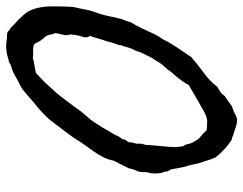

<svg xmlns="http://www.w3.org/2000/svg" viewBox="-102 -656 782 617"><g transform="rotate(-90 288.5 -347.0)"><path d="M500 -707Q506.8 -705.1 510.3 -701.2Q513.7 -697.3 518.6 -692.4Q523.4 -687.5 528.8 -683.1Q534.2 -678.7 539.1 -672.9Q547.9 -664.1 555.2 -654.8Q562.5 -645.5 567.4 -631.8Q572.3 -619.1 574.7 -603Q577.1 -586.9 577.1 -569.3Q577.1 -551.8 576.7 -534.2Q576.2 -516.6 575.2 -502Q570.3 -482.4 566.9 -463.4Q563.5 -444.3 555.7 -424.8Q553.7 -419.9 552.2 -413.6Q550.8 -407.2 548.8 -401.4Q545.9 -390.6 543.9 -379.9Q542 -369.1 539.1 -358.4Q537.1 -347.7 532.7 -337.4Q528.3 -327.1 525.4 -316.4Q513.7 -297.9 504.4 -276.9Q495.1 -255.9 485.4 -236.3Q482.4 -230.5 478.5 -224.6Q474.6 -218.8 470.7 -212.9Q467.8 -207 464.8 -201.2Q461.9 -195.3 458 -189.5Q448.2 -172.9 436.5 -156.2Q424.8 -139.6 414.1 -123Q389.6 -101.6 363.8 -83Q337.9 -64.5 318.4 -39.1Q305.7 -32.2 297.9 -26.4Q292 -18.6 288.1 -14.6Q274.4 -5.9 268.1 -1Q261.7 3.9 255.9 7.8Q237.3 13.7 228.5 19Q219.7 24.4 210 24.4Q197.3 23.4 185.1 19Q172.9 14.6 162.1 11.7Q152.3 6.8 151.9 7.3Q151.4 7.8 149.4 7.8Q132.8 -2.9 118.2 -16.1Q103.5 -29.3 91.8 -44.9Q85.9 -56.6 82 -71.3L73.2 -97.7Q71.3 -105.5 69.8 -112.8Q68.4 -120.1 66.4 -127.9Q61.5 -141.6 59.1 -155.8Q56.6 -169.9 53.7 -184.6Q52.7 -189.5 50.8 -192.4Q48.8 -195.3 46.9 -198.2Q45.9 -210 44.4 -212.9Q43 -215.8 42 -217.8Q41 -220.7 41 -224.6Q41 -228.5 40 -232.4Q39.1 -251 44.9 -268.6Q43.9 -274.4 44.4 -279.8Q44.9 -285.2 45.9 -291Q47.9 -295.9 49.3 -299.8Q50.8 -303.7 52.7 -308.6Q54.7 -313.5 55.2 -317.4Q55.7 -321.3 57.6 -325.2Q66.4 -342.8 71.3 -353Q76.2 -363.3 81.1 -372.1Q85 -391.6 93.3 -407.2Q101.6 -422.9 111.3 -437Q121.1 -451.2 131.3 -464.8Q141.6 -478.5 150.4 -494.1Q166 -516.6 179.7 -534.2Q193.4 -551.8 207 -570.3Q220.7 -587.9 237.3 -603Q253.9 -618.2 271.5 -631.8Q277.3 -636.7 282.7 -641.6Q288.1 -646.5 293.9 -651.4Q299.8 -656.2 305.7 -661.1Q311.5 -666 318.4 -669.9Q323.2 -672.9 329.6 -675.8Q335.9 -678.7 340.8 -681.6Q347.7 -685.5 356.4 -690.4Q365.2 -695.3 373 -698.2Q378.9 -700.2 385.7 -702.1Q392.6 -704.1 398.4 -709Q403.3 -709 408.7 -710.9Q414.1 -712.9 418.9 -713.9Q424.8 -715.8 431.2 -716.3Q437.5 -716.8 444.3 -717.8Q451.2 -717.8 457 -717.3Q462.9 -716.8 469.7 -715.8Q474.6 -714.8 485.8 -714.8Q497.1 -714.8 500 -707ZM485.4 -496.1Q486.3 -500 485.8 -503.4Q485.4 -506.8 487.3 -509.8Q482.4 -521.5 485.8 -534.7Q489.3 -547.9 491.2 -559.6Q487.3 -567.4 486.3 -575.2Q485.4 -583 481.4 -589.8Q468.8 -603.5 464.8 -610.8Q460.9 -618.2 457 -626Q450.2 -630.9 439.9 -630.9Q429.7 -630.9 422.9 -630.9Q410.2 -632.8 406.7 -630.9Q403.3 -628.9 399.4 -628.9Q389.6 -627 380.4 -625.5Q371.1 -624 363.3 -622.1Q354.5 -614.3 346.7 -606.9Q338.9 -599.6 331.1 -591.8Q327.1 -586.9 323.2 -582.5Q319.3 -578.1 314.5 -573.2Q309.6 -568.4 305.2 -563Q300.8 -557.6 295.9 -552.7Q285.2 -539.1 274.4 -524.9Q263.7 -510.7 252.9 -496.1Q239.3 -475.6 223.6 -458.5Q208 -441.4 195.3 -419.9Q187.5 -408.2 180.2 -395Q172.9 -381.8 165 -369.1Q163.1 -367.2 162.6 -364.3Q162.1 -361.3 160.2 -358.4Q158.2 -354.5 155.8 -351.6Q153.3 -348.6 151.4 -345.7Q149.4 -342.8 149.4 -339.8Q149.4 -336.9 147.5 -334Q145.5 -331.1 143.6 -328.6Q141.6 -326.2 140.6 -324.2Q139.6 -322.3 140.1 -319.3Q140.6 -316.4 139.6 -313.5Q134.8 -298.8 135.7 -292.5Q136.7 -286.1 134.8 -279.3Q130.9 -268.6 131.3 -263.2Q131.8 -257.8 130.9 -252Q128.9 -224.6 126 -197.8Q123 -170.9 127.9 -148.4Q132.8 -142.6 134.3 -134.8Q135.7 -127 138.7 -120.1Q142.6 -114.3 144.5 -110.4Q149.4 -100.6 154.8 -96.2Q160.2 -91.8 168 -85Q177.7 -73.2 182.1 -72.8Q186.5 -72.3 194.3 -72.3Q200.2 -72.3 206.1 -71.8Q211.9 -71.3 217.8 -73.2Q225.6 -75.2 232.4 -78.6Q239.3 -82 246.1 -85.9Q265.6 -96.7 285.6 -108.4Q305.7 -120.1 324.2 -130.9Q330.1 -142.6 337.4 -152.3Q344.7 -162.1 351.6 -170.9Q355.5 -174.8 357.9 -178.2Q360.4 -181.6 363.3 -183.6Q372.1 -197.3 382.8 -208.5Q393.6 -219.7 402.3 -235.4Q412.1 -249 419.9 -266.6Q424.8 -275.4 428.2 -283.2Q431.6 -291 433.6 -299.8Q439.5 -309.6 440.9 -314.5Q442.4 -319.3 444.3 -324.2Q446.3 -329.1 446.8 -332.5Q447.3 -335.9 449.2 -340.8Q453.1 -348.6 452.6 -351.6Q452.1 -354.5 453.1 -356.4Q457 -366.2 460 -375.5Q462.9 -384.8 464.8 -394.5Q469.7 -407.2 473.6 -421.4Q477.5 -435.5 482.4 -449.2Q474.6 -457 479 -470.7Q483.4 -484.4 485.4 -496.1Z"/></g></svg>

Font: Seaweed Script
Style: Regular
Weight: 400
Designer: Squid
Foundry: Font Diner, Inc DBA Neapolitan
Version: Version 1.000